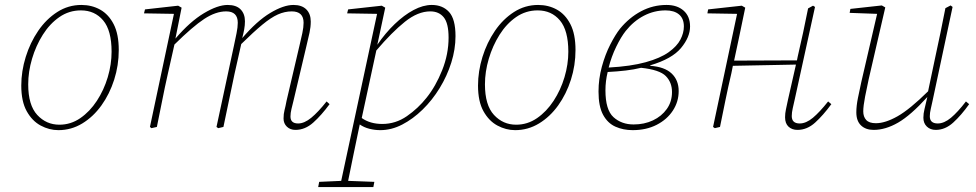

<svg xmlns="http://www.w3.org/2000/svg" viewBox="-20 -513 3944 776"><path d="M216 13Q179 13 144.5 -5.5Q110 -24 88 -63.5Q66 -103 66 -167Q66 -225 84 -283Q102 -341 134.5 -388.5Q167 -436 211.5 -464.5Q256 -493 309 -493Q351 -493 385 -474Q419 -455 439.5 -415Q460 -375 460 -311Q460 -249 441.5 -191Q423 -133 390 -87Q357 -41 312.5 -14Q268 13 216 13ZM220 -9Q266 -9 304.5 -35.5Q343 -62 371.5 -105.5Q400 -149 415.5 -201Q431 -253 431 -304Q431 -390 397 -430.5Q363 -471 307 -471Q259 -471 220 -444Q181 -417 153 -372.5Q125 -328 109.5 -275.5Q94 -223 94 -172Q94 -88 130.5 -48.5Q167 -9 220 -9Z M1174 12Q1153 12 1139.5 -1Q1126 -14 1126 -34Q1126 -53 1130 -68Q1134 -83 1138 -105L1190 -327Q1197 -356 1202 -379.5Q1207 -403 1207 -421Q1207 -467 1159 -467Q1131 -467 1103 -454.5Q1075 -442 1040 -413Q1005 -384 955 -335L928 -215Q917 -161 905.5 -107.5Q894 -54 883 0L862 5L855 0L925 -326Q931 -354 936 -378.5Q941 -403 941 -421Q941 -467 894 -467Q852 -467 805.5 -436.5Q759 -406 685 -333L658 -213Q646 -160 635.5 -106.5Q625 -53 614 0L592 5L586 0L683 -457L562 -459L566 -475L700 -490L714 -482L689 -357Q748 -426 804 -459.5Q860 -493 900 -493Q935 -493 952.5 -475Q970 -457 970 -427Q970 -411 967 -394.5Q964 -378 959 -359Q1018 -428 1072 -460.5Q1126 -493 1166 -493Q1200 -493 1218 -475Q1236 -457 1236 -426Q1236 -404 1231 -381Q1226 -358 1218 -325L1166 -105Q1162 -89 1158 -72.5Q1154 -56 1154 -42Q1154 -14 1185 -14Q1210 -14 1238 -37Q1266 -60 1300 -103L1312 -92Q1279 -47 1246 -17.5Q1213 12 1174 12Z M1719 -467Q1669 -467 1616.5 -425Q1564 -383 1501 -309L1442 -36Q1476 -12 1525 -12Q1579 -12 1624.5 -43.5Q1670 -75 1704 -118Q1741 -164 1767 -229Q1793 -294 1793 -361Q1793 -419 1773.5 -443Q1754 -467 1719 -467ZM1517 13Q1495 13 1473 7.5Q1451 2 1434 -10Q1419 61 1408 115Q1397 169 1387 218L1493 222L1489 243H1266L1270 222L1359 218L1504 -457L1383 -459L1387 -475L1523 -490L1537 -482L1505 -332Q1537 -379 1575 -415.5Q1613 -452 1651.5 -472.5Q1690 -493 1725 -493Q1769 -493 1795 -464.5Q1821 -436 1821 -367Q1821 -314 1804 -260Q1787 -206 1757 -157Q1727 -108 1688 -70Q1649 -32 1605.5 -9.5Q1562 13 1517 13Z M2062 13Q2025 13 1990.5 -5.5Q1956 -24 1934 -63.5Q1912 -103 1912 -167Q1912 -225 1930 -283Q1948 -341 1980.5 -388.5Q2013 -436 2057.5 -464.5Q2102 -493 2155 -493Q2197 -493 2231 -474Q2265 -455 2285.5 -415Q2306 -375 2306 -311Q2306 -249 2287.5 -191Q2269 -133 2236 -87Q2203 -41 2158.5 -14Q2114 13 2062 13ZM2066 -9Q2112 -9 2150.5 -35.5Q2189 -62 2217.5 -105.5Q2246 -149 2261.5 -201Q2277 -253 2277 -304Q2277 -390 2243 -430.5Q2209 -471 2153 -471Q2105 -471 2066 -444Q2027 -417 1999 -372.5Q1971 -328 1955.5 -275.5Q1940 -223 1940 -172Q1940 -88 1976.5 -48.5Q2013 -9 2066 -9Z M2509 -388Q2490 -364 2470.5 -324Q2451 -284 2440 -240Q2530 -245 2589.5 -261.5Q2649 -278 2682.5 -302Q2716 -326 2730 -353Q2744 -380 2744 -406Q2744 -438 2724.5 -454.5Q2705 -471 2670 -471Q2624 -471 2582.5 -449.5Q2541 -428 2509 -388ZM2537 13Q2499 13 2467.5 -1Q2436 -15 2417.5 -49Q2399 -83 2399 -143Q2399 -194 2412.5 -243.5Q2426 -293 2446.5 -333Q2467 -373 2486 -397Q2523 -442 2571 -467.5Q2619 -493 2674 -493Q2717 -493 2743 -470Q2769 -447 2769 -406Q2769 -363 2732.5 -319Q2696 -275 2608 -249V-247Q2666 -243 2694.5 -216Q2723 -189 2723 -145Q2723 -102 2699.5 -66Q2676 -30 2634 -8.5Q2592 13 2537 13ZM2427 -148Q2427 -69 2459.5 -39.5Q2492 -10 2541 -10Q2584 -10 2619 -26.5Q2654 -43 2675 -72.5Q2696 -102 2696 -141Q2696 -180 2671 -205.5Q2646 -231 2571 -239Q2543 -232 2509 -228Q2475 -224 2436 -222Q2427 -185 2427 -148Z M2869 5 2862 0 2959 -457 2839 -459 2842 -475 2978 -490 2992 -482 2966 -357 2947 -268 3201 -269 3204 -284Q3227 -382 3246 -479L3266 -490L3274 -485L3192 -111Q3188 -93 3184 -75.5Q3180 -58 3180 -44Q3180 -14 3212 -14Q3238 -14 3265.5 -37Q3293 -60 3327 -103L3340 -92Q3307 -47 3274.5 -17.5Q3242 12 3203 12Q3181 12 3167 -1Q3153 -14 3153 -39Q3153 -55 3156.5 -71Q3160 -87 3165 -111L3197 -252L2942 -247L2936 -217Q2923 -162 2912 -108Q2901 -54 2890 0Z M3511 12Q3479 12 3460 -6Q3441 -24 3441 -59Q3441 -85 3447.5 -117Q3454 -149 3461 -181L3525 -457L3414 -461L3417 -477L3544 -491L3558 -483L3491 -193Q3484 -162 3476.5 -123Q3469 -84 3469 -63Q3469 -41 3481 -28Q3493 -15 3520 -15Q3558 -15 3607.5 -43Q3657 -71 3731 -144L3759 -277Q3770 -327 3780.5 -378Q3791 -429 3801 -480L3822 -491L3830 -485L3749 -105Q3746 -90 3742 -73.5Q3738 -57 3738 -43Q3738 -14 3770 -14Q3796 -14 3823.5 -37Q3851 -60 3884 -103L3897 -92Q3865 -47 3832.5 -17.5Q3800 12 3762 12Q3740 12 3726 -1.5Q3712 -15 3712 -37Q3712 -54 3716.5 -72Q3721 -90 3728 -121Q3661 -47 3610 -17.5Q3559 12 3511 12Z"/></svg>

Font: Source Serif 4 SmText ExtraLight
Style: Italic
Weight: 200
Italic angle: -12°
Designer: Frank Grießhammer
Foundry: Adobe
Version: Version 4.005;hotconv 1.1.0;makeotfexe 2.6.0